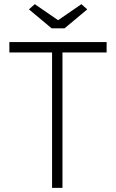

<svg xmlns="http://www.w3.org/2000/svg" viewBox="-20 -902 557 922"><path d="M230 0V-650H25V-700H492V-650H280V0ZM228 -766 119 -857 147 -882 259 -805 371 -882 399 -857 290 -766Z"/></svg>

Font: Mach ExtraLight
Style: Regular
Weight: 250
Version: Version 1.002